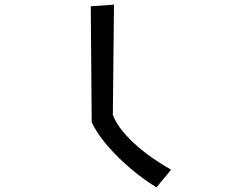

<svg xmlns="http://www.w3.org/2000/svg" viewBox="-20 -757 1040 827"><path d="M654 50Q601 18 545.5 -28.5Q490 -75 444.5 -127.5Q399 -180 375 -230L371 -730L471 -737L466 -262Q481 -224 510.5 -189Q540 -154 576.5 -123Q613 -92 650 -67.5Q687 -43 717 -26Z"/></svg>

Font: Moralerspace Krypton JPDOC
Style: Regular
Weight: 400
Version: v0.0.6; ttfautohint (v1.8.4.7-5d5b-dirty) -l 6 -r 45 -G 200 